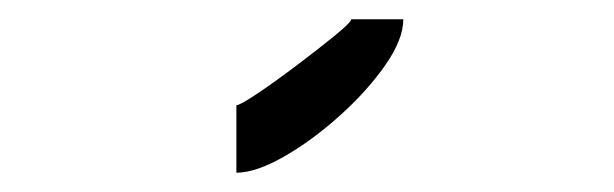

<svg xmlns="http://www.w3.org/2000/svg" viewBox="-20 -763 636 199"><path d="M344 -743H398Q398 -722 379 -695Q360 -668 331.5 -642.5Q303 -617 274 -600.5Q245 -584 225 -584V-654Q229 -654 247.5 -666.5Q266 -679 288.5 -696Q311 -713 327.5 -726.5Q344 -740 344 -743Z"/></svg>

Font: Syne
Style: Italic
Weight: 400
Italic angle: -9°
Designer: Lucas Descroix
Foundry: Bonjour Monde
Version: Version 2.000; ttfautohint (v1.8.3)